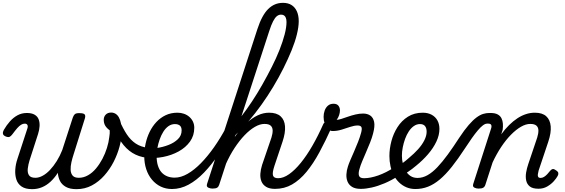

<svg xmlns="http://www.w3.org/2000/svg" viewBox="-23 -1312 3977 1351"><path d="M203 19Q156 19 129 0.5Q102 -18 92 -49.5Q82 -81 84.5 -119Q87 -157 100 -195L169 -406Q175 -423 170 -432.5Q165 -442 151 -442Q139 -442 126 -434.5Q113 -427 98.5 -410.5Q84 -394 64 -367Q54 -354 45 -349.5Q36 -345 19 -351Q-1 -359 -2.5 -371.5Q-4 -384 4 -398Q23 -431 47 -458Q71 -485 100.5 -501Q130 -517 166 -517Q200 -517 220.5 -505Q241 -493 249 -472Q257 -451 255.5 -424.5Q254 -398 245 -370L185 -184Q176 -155 172.5 -126.5Q169 -98 180.5 -79.5Q192 -61 226 -61Q251 -61 277.5 -75.5Q304 -90 329 -116.5Q354 -143 376.5 -179Q399 -215 415 -256L489 -484Q495 -501 503.5 -508.5Q512 -516 534 -516Q566 -516 573 -506.5Q580 -497 574 -478L494 -223Q486 -199 479.5 -170.5Q473 -142 474 -117Q475 -92 488 -76.5Q501 -61 532 -61Q565 -61 596 -78.5Q627 -96 652.5 -126.5Q678 -157 697.5 -194Q717 -231 729.5 -271Q742 -311 746 -348Q748 -361 749 -372.5Q750 -384 749 -395Q727 -411 717 -428.5Q707 -446 707 -469Q707 -491 721 -505.5Q735 -520 759 -520Q776 -520 790 -511.5Q804 -503 813.5 -486Q823 -469 828 -444Q833 -419 833 -385Q833 -337 818.5 -282Q804 -227 777 -174Q750 -121 711 -77Q672 -33 623 -7Q574 19 515 19Q469 19 440.5 3Q412 -13 399 -39Q386 -65 384 -96Q361 -60 333 -34Q305 -8 272.5 5.5Q240 19 203 19Z M1009 -202Q952 -209 908 -236.5Q864 -264 828.5 -315Q793 -366 761 -442Q753 -461 764.5 -473Q776 -485 792.5 -485Q809 -485 817 -466Q842 -408 869 -367Q896 -326 932 -302Q968 -278 1018 -272Q1029 -270 1034 -258.5Q1039 -247 1038 -233Q1037 -219 1029.5 -209.5Q1022 -200 1009 -202Z M1007 -271Q1038 -265 1079.5 -270.5Q1121 -276 1161.5 -291.5Q1202 -307 1228.5 -332.5Q1255 -358 1255 -394Q1255 -418 1242.5 -428.5Q1230 -439 1206 -439Q1192 -439 1185.5 -451Q1179 -463 1180.5 -479Q1182 -495 1193 -507Q1204 -519 1225 -519Q1250 -519 1271.5 -511.5Q1293 -504 1309.5 -489.5Q1326 -475 1335 -455.5Q1344 -436 1344 -413Q1344 -358 1314 -316Q1284 -274 1234 -246.5Q1184 -219 1124 -207.5Q1064 -196 1004 -202Z M1187 18Q1144 18 1108.5 1Q1073 -16 1046.5 -47.5Q1020 -79 1006 -121.5Q992 -164 992 -214Q992 -258 1001.5 -301.5Q1011 -345 1030 -384Q1049 -423 1077.5 -453.5Q1106 -484 1143 -501.5Q1180 -519 1226 -519Q1235 -519 1237.5 -507Q1240 -495 1236.5 -479Q1233 -463 1225.5 -451Q1218 -439 1209 -439Q1183 -439 1162.5 -424.5Q1142 -410 1126.5 -385.5Q1111 -361 1100.5 -331Q1090 -301 1084.5 -271Q1079 -241 1079 -215Q1079 -176 1088 -147Q1097 -118 1113.5 -99.5Q1130 -81 1153.5 -71.5Q1177 -62 1206 -62Q1250 -62 1297 -89Q1344 -116 1391 -164Q1438 -212 1483 -276Q1528 -340 1567 -413Q1575 -429 1587.5 -426.5Q1600 -424 1607 -410.5Q1614 -397 1605 -378Q1562 -295 1513.5 -223.5Q1465 -152 1412.5 -97.5Q1360 -43 1303.5 -12.5Q1247 18 1187 18Z M1912 17Q1873 17 1849.5 2.5Q1826 -12 1816.5 -36Q1807 -60 1809 -89.5Q1811 -119 1821 -151L1887 -344Q1896 -373 1895.5 -394.5Q1895 -416 1881.5 -428Q1868 -440 1838 -440Q1806 -440 1770 -419Q1734 -398 1698 -360.5Q1662 -323 1628 -271.5Q1594 -220 1566 -157L1558 -233Q1596 -303 1634.5 -356.5Q1673 -410 1712 -446Q1751 -482 1790.5 -500.5Q1830 -519 1870 -519Q1923 -519 1951 -494Q1979 -469 1982.5 -423.5Q1986 -378 1965 -315L1908 -145Q1892 -96 1898 -77Q1904 -58 1934 -58Q1948 -58 1954 -46.5Q1960 -35 1958 -20.5Q1956 -6 1944.5 5.5Q1933 17 1912 17ZM1472 15Q1456 15 1442 8Q1428 1 1434 -18L1788 -1107Q1820 -1205 1864 -1248.5Q1908 -1292 1968 -1292Q2004 -1292 2028.5 -1276.5Q2053 -1261 2066 -1232Q2079 -1203 2079 -1163Q2079 -1123 2066 -1070Q2053 -1017 2028.5 -957Q2004 -897 1971.5 -832Q1939 -767 1900 -702Q1861 -637 1817 -575.5Q1773 -514 1726.5 -459.5Q1680 -405 1633 -361L1519 -11Q1515 2 1505 8.5Q1495 15 1472 15ZM1676 -494Q1713 -542 1750.5 -598.5Q1788 -655 1823 -717Q1858 -779 1889.5 -841Q1921 -903 1944 -961.5Q1967 -1020 1980 -1070Q1993 -1120 1993 -1157Q1993 -1174 1988.5 -1186Q1984 -1198 1975.5 -1203.5Q1967 -1209 1954 -1209Q1939 -1209 1925.5 -1198.5Q1912 -1188 1898.5 -1162Q1885 -1136 1871 -1092Z M1912 17Q1893 17 1887 5.5Q1881 -6 1885.5 -20.5Q1890 -35 1902.5 -46.5Q1915 -58 1934 -58Q1971 -58 2011.5 -86.5Q2052 -115 2093.5 -166Q2135 -217 2175 -286.5Q2215 -356 2251 -437Q2255 -448 2267 -451.5Q2279 -455 2291.5 -452Q2304 -449 2311 -440.5Q2318 -432 2312 -419Q2268 -321 2224.5 -240.5Q2181 -160 2133.5 -102.5Q2086 -45 2032 -14Q1978 17 1912 17Z M2516 17Q2477 17 2454.5 3Q2432 -11 2422.5 -34Q2413 -57 2414.5 -85Q2416 -113 2425 -140Q2430 -157 2442 -185Q2454 -213 2468.5 -246Q2483 -279 2496.5 -313.5Q2510 -348 2518 -378Q2526 -408 2519.5 -418.5Q2513 -429 2494 -429Q2470 -429 2440.5 -419Q2411 -409 2380 -399.5Q2349 -390 2318 -390Q2298 -390 2283.5 -404.5Q2269 -419 2261.5 -442Q2254 -465 2254 -490Q2254 -513 2261.5 -534Q2269 -555 2284.5 -568.5Q2300 -582 2324 -582Q2347 -582 2358 -568.5Q2369 -555 2369 -535Q2369 -520 2363.5 -502.5Q2358 -485 2346 -469Q2359 -469 2379.5 -475.5Q2400 -482 2425.5 -491Q2451 -500 2478.5 -506.5Q2506 -513 2532 -513Q2562 -513 2582.5 -499Q2603 -485 2609.5 -454.5Q2616 -424 2602 -372Q2595 -344 2581.5 -310Q2568 -276 2553 -241.5Q2538 -207 2525.5 -177Q2513 -147 2508 -128Q2497 -94 2503 -76Q2509 -58 2538 -58Q2552 -58 2558.5 -46.5Q2565 -35 2562.5 -20.5Q2560 -6 2548.5 5.5Q2537 17 2516 17Z M2516 17Q2497 17 2491 5.5Q2485 -6 2489.5 -20.5Q2494 -35 2506.5 -46.5Q2519 -58 2538 -58Q2583 -58 2638.5 -77.5Q2694 -97 2754 -136Q2765 -143 2775 -138Q2785 -133 2791 -121Q2797 -109 2796 -96.5Q2795 -84 2785 -77Q2732 -43 2683.5 -22.5Q2635 -2 2592.5 7.5Q2550 17 2516 17Z M2754 -128Q2782 -144 2808 -163Q2834 -182 2857 -203Q2891 -231 2919 -262Q2947 -293 2963 -325Q2979 -357 2979 -385Q2979 -411 2967.5 -425Q2956 -439 2932 -439Q2918 -439 2911.5 -451Q2905 -463 2906.5 -479Q2908 -495 2919 -507Q2930 -519 2951 -519Q2988 -519 3014.5 -504.5Q3041 -490 3055 -464.5Q3069 -439 3069 -405Q3069 -361 3047.5 -315.5Q3026 -270 2989 -227Q2952 -184 2905 -146Q2878 -123 2847.5 -102.5Q2817 -82 2785 -64Z M2900 18Q2865 18 2836 5.5Q2807 -7 2784.5 -29Q2762 -51 2747 -80Q2732 -109 2724.5 -143.5Q2717 -178 2717 -214Q2717 -265 2731 -318.5Q2745 -372 2774 -417.5Q2803 -463 2847.5 -491Q2892 -519 2952 -519Q2963 -519 2967.5 -507Q2972 -495 2969 -479Q2966 -463 2956.5 -451Q2947 -439 2932 -439Q2909 -439 2889 -425Q2869 -411 2853.5 -387.5Q2838 -364 2827.5 -335Q2817 -306 2811 -275.5Q2805 -245 2805 -217Q2805 -187 2812 -159Q2819 -131 2832.5 -108.5Q2846 -86 2866.5 -73Q2887 -60 2915 -60Q2951 -60 2985.5 -79.5Q3020 -99 3055 -136Q3090 -173 3128 -225Q3166 -277 3208 -342Q3245 -398 3275 -432.5Q3305 -467 3330 -485.5Q3355 -504 3377 -510.5Q3399 -517 3420 -517Q3433 -517 3438 -505.5Q3443 -494 3440.5 -479.5Q3438 -465 3429 -453.5Q3420 -442 3404 -442Q3391 -442 3375 -430Q3359 -418 3339.5 -395Q3320 -372 3297 -339.5Q3274 -307 3248 -267Q3199 -192 3156 -138Q3113 -84 3072 -49.5Q3031 -15 2989 1.5Q2947 18 2900 18Z M3344 15Q3328 15 3314.5 8Q3301 1 3307 -18L3432 -406Q3438 -423 3433.5 -432.5Q3429 -442 3414 -442Q3400 -442 3394.5 -453.5Q3389 -465 3391 -479.5Q3393 -494 3402.5 -505.5Q3412 -517 3429 -517Q3460 -517 3478.5 -507Q3497 -497 3505.5 -480Q3514 -463 3515.5 -442Q3517 -421 3514 -399L3504 -367Q3531 -404 3559.5 -432Q3588 -460 3617.5 -479.5Q3647 -499 3678 -509Q3709 -519 3740 -519Q3793 -519 3820.5 -494Q3848 -469 3852 -423.5Q3856 -378 3835 -315L3767 -112Q3763 -97 3761.5 -85Q3760 -73 3764.5 -66.5Q3769 -60 3780 -60Q3793 -60 3804.5 -67Q3816 -74 3827 -85.5Q3838 -97 3848 -110Q3855 -119 3864 -122Q3873 -125 3887 -115Q3904 -105 3905.5 -94.5Q3907 -84 3901 -74Q3892 -57 3873 -36Q3854 -15 3827 0.5Q3800 16 3766 16Q3725 16 3705 0Q3685 -16 3679.5 -42Q3674 -68 3679 -98Q3684 -128 3694 -157L3757 -344Q3766 -373 3765.5 -394.5Q3765 -416 3751.5 -428Q3738 -440 3708 -440Q3677 -440 3642.5 -420Q3608 -400 3572.5 -364Q3537 -328 3504 -278.5Q3471 -229 3443 -169L3392 -11Q3388 2 3377.5 8.5Q3367 15 3344 15Z"/></svg>

Font: Playwrite NL
Style: Regular
Weight: 400
Designer: Veronika Burian, José Scaglione
Foundry: TypeTogether
Version: Version 1.002